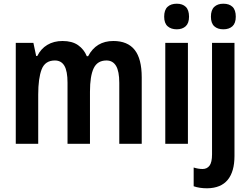

<svg xmlns="http://www.w3.org/2000/svg" viewBox="-20 -775 1350 1035"><path d="M591 -554Q668 -554 706 -506Q744 -458 744 -358V0H623V-328Q623 -391 605.5 -420Q588 -449 554 -449Q505 -449 485 -407Q465 -365 465 -281V0H344V-329Q344 -392 327 -420.5Q310 -449 276 -449Q223 -449 204.5 -401Q186 -353 186 -265V0H65V-544H160L175 -473H181Q200 -512 235 -533Q270 -554 317 -554Q369 -554 401 -531.5Q433 -509 448 -472H455Q498 -554 591 -554Z M933 -755Q964 -755 981.5 -738Q999 -721 999 -685Q999 -650 981 -633.5Q963 -617 933 -617Q902 -617 883.5 -633.5Q865 -650 865 -685Q865 -721 883 -738Q901 -755 933 -755ZM993 -544V0H871V-544Z M1117 -685Q1117 -721 1135 -738Q1153 -755 1184 -755Q1216 -755 1233.5 -738Q1251 -721 1251 -685Q1251 -650 1233 -633.5Q1215 -617 1184 -617Q1153 -617 1135 -633.5Q1117 -650 1117 -685ZM1097 240Q1055 240 1024 229V128Q1049 136 1072 136Q1096 136 1109.5 118Q1123 100 1123 57V-544H1244V66Q1244 150 1207.5 194.5Q1171 239 1097 240Z"/></svg>

Font: Noto Sans Bengali Condensed SemiBold
Style: Regular
Weight: 600
Width: 3
Designer: Joana Ranito - Universal Thirst; Jelle Bosma - Monotype Design Team
Foundry: Universal Thirst ehf.
Version: Version 3.000; ttfautohint (v1.8.4.7-5d5b)